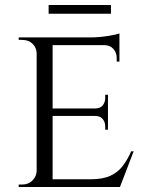

<svg xmlns="http://www.w3.org/2000/svg" viewBox="-20 -750 586 770"><path d="M191 -600V0H127V-600ZM460 -31 458 0H189V-31ZM413 -315V-285H189V-315ZM459 -600V-569H189V-600ZM516 -143 461 0H309L343 -31Q393 -31 423.5 -45.5Q454 -60 473 -85.5Q492 -111 506 -143ZM413 -287V-230H402V-243Q402 -260 392 -272.5Q382 -285 361 -285V-287ZM413 -370V-313H361V-315Q382 -315 392 -327.5Q402 -340 402 -357V-370ZM459 -572V-503H448V-518Q448 -539 434.5 -554Q421 -569 398 -569V-572ZM459 -616V-590L345 -600Q376 -600 411 -605.5Q446 -611 459 -616ZM129 -64 142 0H55V-10Q55 -10 62 -10Q69 -10 69 -10Q94 -10 110 -26Q126 -42 127 -64ZM129 -537H127Q126 -560 110 -575Q94 -590 69 -590Q69 -590 62 -590Q55 -590 55 -590V-600H142ZM175 -730H425V-695H175Z"/></svg>

Font: Cinzel
Style: Regular
Weight: 400
Designer: Natanael Gama
Version: Version 2.000